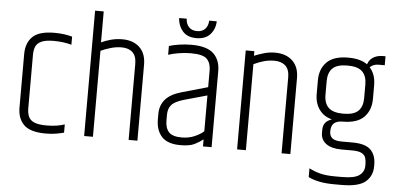

<svg xmlns="http://www.w3.org/2000/svg" viewBox="-55 -826 2241 1088"><g transform="rotate(5 1065.5 -282.0)"><path d="M65 -433Q65 -496 101.5 -532Q138 -568 226 -568Q258 -568 284 -564Q310 -560 327 -555V-509Q306 -515 280 -518.5Q254 -522 226 -522Q180 -522 156 -511Q132 -500 123.5 -480.5Q115 -461 115 -433V-129Q115 -102 123.5 -82Q132 -62 156 -51.5Q180 -41 226 -41Q257 -41 283 -45Q309 -49 329 -56V-9Q310 -4 284 0.5Q258 5 226 5Q138 5 101.5 -30.5Q65 -66 65 -129Z M444 -713H493V-537Q516 -548 547 -556.5Q578 -565 612 -565Q674 -565 710.5 -530.5Q747 -496 747 -432V0H697V-432Q697 -477 674.5 -498Q652 -519 612 -519Q581 -519 549 -509.5Q517 -500 494 -489V0H444Z M878 -550Q899 -557 933.5 -562.5Q968 -568 1005 -568Q1093 -568 1131 -532Q1169 -496 1169 -432V0H1120V-40Q1097 -22 1070 -9Q1043 4 992 4Q918 4 885 -32.5Q852 -69 852 -130V-162Q852 -210 880.5 -243.5Q909 -277 972 -295L1120 -337V-432Q1120 -474 1097.5 -497Q1075 -520 1005 -520Q971 -520 936 -514Q901 -508 878 -500ZM1120 -86V-290L988 -253Q937 -238 919 -216.5Q901 -195 901 -160V-129Q901 -85 922 -62.5Q943 -40 995 -40Q1035 -40 1067.5 -54Q1100 -68 1120 -86ZM1093 -713H1136Q1135 -670 1108 -639Q1081 -608 1029 -608Q977 -608 950.5 -639Q924 -670 922 -713H965Q966 -684 982.5 -666Q999 -648 1029 -648Q1059 -648 1075.5 -666Q1092 -684 1093 -713Z M1363 -537Q1382 -545 1414.5 -555Q1447 -565 1481 -565Q1543 -565 1580 -530.5Q1617 -496 1617 -432V0H1567V-432Q1567 -477 1544 -498Q1521 -519 1481 -519Q1450 -519 1421.5 -511Q1393 -503 1364 -489V0H1314V-563H1363Z M1785 -152Q1785 -187 1809.5 -204Q1834 -221 1860 -219Q1871 -219 1879 -216Q1887 -213 1896 -209Q1864 -209 1847.5 -194.5Q1831 -180 1831 -148Q1831 -122 1847 -109Q1863 -96 1903 -96H1962Q2035 -96 2065.5 -66Q2096 -36 2096 18V28Q2096 83 2057 116Q2018 149 1922 149H1881Q1829 149 1792 141Q1755 133 1732 121V71Q1763 87 1796.5 95.5Q1830 104 1881 104H1921Q1991 104 2018.5 83.5Q2046 63 2046 29V18Q2046 -2 2040.5 -17.5Q2035 -33 2017.5 -42Q2000 -51 1963 -51H1903Q1847 -51 1816 -73.5Q1785 -96 1785 -136ZM1736 -430Q1736 -495 1775 -534Q1814 -573 1896 -573Q1979 -573 2017.5 -534Q2056 -495 2056 -430V-352Q2056 -288 2017.5 -248.5Q1979 -209 1896 -209Q1814 -209 1775 -248.5Q1736 -288 1736 -352ZM2006 -430Q2006 -478 1980.5 -503Q1955 -528 1896 -528Q1837 -528 1811.5 -503Q1786 -478 1786 -430V-352Q1786 -304 1811.5 -279Q1837 -254 1896 -254Q1955 -254 1980.5 -279Q2006 -304 2006 -352ZM2091 -599H2106V-548H2073Q2051 -548 2036 -539.5Q2021 -531 2012 -517L2002 -530Q2008 -565 2032 -582Q2056 -599 2091 -599Z"/></g></svg>

Font: Khand Variable Light
Style: Regular
Weight: 300
Designer: Satya Rajpurohit
Foundry: Indian Type Foundry
Version: Version 3.000